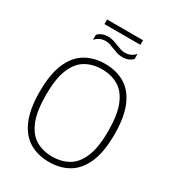

<svg xmlns="http://www.w3.org/2000/svg" viewBox="-236 -1144 1165 1286"><g transform="rotate(30 346.0 -501.0)"><path d="M346 9Q259.5 9 194.8 -29.2Q130 -67.5 93.8 -151Q57.5 -234.5 57.5 -370Q57.5 -505.5 94 -589Q130.5 -672.5 195.5 -710.8Q260.5 -749 346 -749Q432.5 -749 497.5 -710.8Q562.5 -672.5 598.8 -589Q635 -505.5 635 -370Q635 -234.5 598.5 -151Q562 -67.5 497 -29.2Q432 9 346 9ZM346 -33Q418.5 -33 472.8 -64.8Q527 -96.5 557.2 -170Q587.5 -243.5 587.5 -368Q587.5 -494.5 557.2 -568.8Q527 -643 472.5 -675Q418 -707 346 -707Q274 -707 219.8 -675.2Q165.5 -643.5 135.2 -570Q105 -496.5 105 -372Q105 -245.5 135.2 -171.2Q165.5 -97 219.8 -65Q274 -33 346 -33ZM419 -845Q397 -845 377 -851.5Q357 -858 338.5 -865.5Q322 -872.5 305.8 -877.8Q289.5 -883 272.5 -883Q247.5 -883 228.8 -874.2Q210 -865.5 193 -847.5V-886Q207 -901.5 226.8 -909.2Q246.5 -917 273 -917Q295 -917 315 -910.8Q335 -904.5 353.5 -896.5Q370 -890 386.2 -884.5Q402.5 -879 419.5 -879Q444.5 -879 463.5 -887.8Q482.5 -896.5 499 -914.5V-876Q485.5 -861 465.8 -853Q446 -845 419 -845ZM207 -977V-1012.5H485V-977Z"/></g></svg>

Font: Encode Sans SC ExtraLight
Style: Regular
Weight: 250
Designer: Multiple Designers
Foundry: Impallari Type
Version: Version 3.002